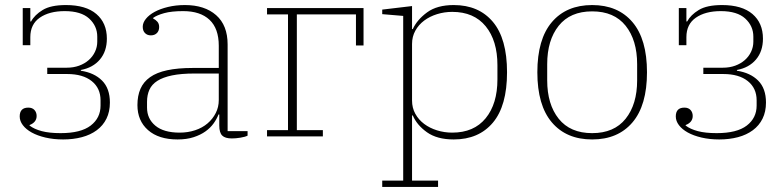

<svg xmlns="http://www.w3.org/2000/svg" viewBox="-20 -540 3104 760"><path d="M230 12Q192 12 160 4.5Q128 -3 105.5 -15.5Q83 -28 70.5 -44.5Q58 -61 58 -79Q58 -114 92 -114Q108 -114 116.5 -104.5Q125 -95 125 -81Q125 -56 97 -45V-43Q115 -29 145 -21Q175 -13 220 -13Q300 -13 339 -43Q378 -73 378 -122V-143Q378 -191 343 -219Q308 -247 246 -247H167V-272H244Q271 -272 293 -280Q315 -288 331 -302Q347 -316 356 -335Q365 -354 365 -375V-395Q365 -437 333 -466.5Q301 -496 236 -496Q175 -496 137.5 -470Q100 -444 100 -393V-361H70V-508H100V-455H103Q117 -481 149 -500.5Q181 -520 241 -520Q320 -520 361.5 -484.5Q403 -449 403 -387Q403 -337 375.5 -304.5Q348 -272 300 -263V-260Q353 -252 384 -221Q415 -190 415 -134Q415 -98 401.5 -70.5Q388 -43 363 -24.5Q338 -6 304 3Q270 12 230 12Z M683 12Q608 12 566 -25Q524 -62 524 -124Q524 -161 536 -188.5Q548 -216 574 -234.5Q600 -253 642 -262Q684 -271 743 -271H846V-359Q846 -427 809.5 -461.5Q773 -496 705 -496Q659 -496 630 -488Q601 -480 586 -469V-467Q596 -462 603 -454Q610 -446 610 -433Q610 -418 601 -409Q592 -400 577 -400Q563 -400 554 -409Q545 -418 545 -434Q545 -450 557.5 -465.5Q570 -481 592 -493Q614 -505 645 -512.5Q676 -520 712 -520Q790 -520 835.5 -480Q881 -440 881 -364V-21H960V-3Q950 2 931.5 5Q913 8 898 8Q871 8 859.5 -3.5Q848 -15 848 -43V-87H845Q838 -69 825.5 -51.5Q813 -34 793.5 -20Q774 -6 746.5 3Q719 12 683 12ZM691 -15Q724 -15 752.5 -24.5Q781 -34 801.5 -51.5Q822 -69 834 -92.5Q846 -116 846 -144V-249H750Q697 -249 661 -241.5Q625 -234 603 -220Q581 -206 571.5 -185Q562 -164 562 -137V-114Q562 -70 595 -42.5Q628 -15 691 -15Z M1037 -25H1120V-483H1037V-508H1419V-360H1389V-483H1155V-25H1258V0H1037Z M1493 175H1576V-477L1493 -484V-502L1611 -516V-425H1614Q1631 -462 1670.5 -491Q1710 -520 1776 -520Q1875 -520 1931 -453.5Q1987 -387 1987 -254Q1987 -121 1931 -54.5Q1875 12 1776 12Q1710 12 1670 -16.5Q1630 -45 1614 -83H1611V175H1714V200H1493ZM1770 -15Q1856 -15 1902.5 -72Q1949 -129 1949 -226V-282Q1949 -379 1902.5 -436Q1856 -493 1770 -493Q1739 -493 1710 -484Q1681 -475 1659 -458.5Q1637 -442 1624 -418.5Q1611 -395 1611 -366V-142Q1611 -113 1624 -89.5Q1637 -66 1659 -49.5Q1681 -33 1710 -24Q1739 -15 1770 -15Z M2324 -13Q2411 -13 2456.5 -70Q2502 -127 2502 -222V-286Q2502 -381 2456.5 -438Q2411 -495 2324 -495Q2237 -495 2191.5 -438Q2146 -381 2146 -286V-222Q2146 -127 2191.5 -70Q2237 -13 2324 -13ZM2324 12Q2222 12 2164.5 -55.5Q2107 -123 2107 -254Q2107 -385 2164.5 -452.5Q2222 -520 2324 -520Q2426 -520 2483.5 -452.5Q2541 -385 2541 -254Q2541 -123 2483.5 -55.5Q2426 12 2324 12Z M2827 12Q2789 12 2757 4.5Q2725 -3 2702.5 -15.5Q2680 -28 2667.5 -44.5Q2655 -61 2655 -79Q2655 -114 2689 -114Q2705 -114 2713.5 -104.5Q2722 -95 2722 -81Q2722 -56 2694 -45V-43Q2712 -29 2742 -21Q2772 -13 2817 -13Q2897 -13 2936 -43Q2975 -73 2975 -122V-143Q2975 -191 2940 -219Q2905 -247 2843 -247H2764V-272H2841Q2868 -272 2890 -280Q2912 -288 2928 -302Q2944 -316 2953 -335Q2962 -354 2962 -375V-395Q2962 -437 2930 -466.5Q2898 -496 2833 -496Q2772 -496 2734.5 -470Q2697 -444 2697 -393V-361H2667V-508H2697V-455H2700Q2714 -481 2746 -500.5Q2778 -520 2838 -520Q2917 -520 2958.5 -484.5Q3000 -449 3000 -387Q3000 -337 2972.5 -304.5Q2945 -272 2897 -263V-260Q2950 -252 2981 -221Q3012 -190 3012 -134Q3012 -98 2998.5 -70.5Q2985 -43 2960 -24.5Q2935 -6 2901 3Q2867 12 2827 12Z"/></svg>

Font: IBM Plex Serif ExtraLight
Style: Regular
Weight: 200
Designer: Mike Abbink, Paul van der Laan, Pieter van Rosmalen
Foundry: Bold Monday
Version: Version 2.5